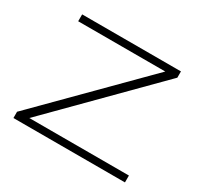

<svg xmlns="http://www.w3.org/2000/svg" viewBox="-119 -678 854 823"><g transform="rotate(30 308.0 -266.0)"><path d="M35 0V-31L499 -498H68V-532H557V-501L94 -34H587V0Z"/></g></svg>

Font: Georama Extended ExtraLight
Style: Regular
Weight: 200
Width: 7
Designer: Jean-Baptiste Levee
Foundry: Production Type
Version: Version 1.000